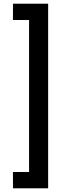

<svg xmlns="http://www.w3.org/2000/svg" viewBox="-20 -852 368 1037"><path d="M50 77H137V-744H50V-832H240V165H50Z"/></svg>

Font: Noto Sans Devanagari UI ExtraCondensed SemiBold
Style: Regular
Weight: 600
Width: 2
Designer: Jelle Bosma - Monotype Design Team
Foundry: Monotype Imaging Inc.
Version: Version 2.004; ttfautohint (v1.8.4.7-5d5b)